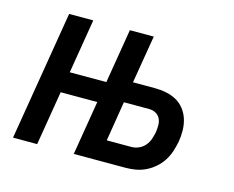

<svg xmlns="http://www.w3.org/2000/svg" viewBox="-79 -633 908 745"><g transform="rotate(15 375.0 -260.0)"><path d="M271 0 357 -520H453L421 -328H508Q532 -328 554.5 -323.5Q577 -319 596 -308.5Q615 -298 628.5 -280.5Q642 -263 648.5 -242Q655 -221 655.5 -197.5Q656 -174 652 -151Q648 -131 641.5 -111Q635 -91 623.5 -73Q612 -55 595.5 -40.5Q579 -26 559.5 -16.5Q540 -7 519.5 -3.5Q499 0 479 0ZM480 -84Q494 -84 508.5 -90Q523 -96 533.5 -108Q544 -120 549 -134.5Q554 -149 557 -164Q559 -178 559 -192.5Q559 -207 553 -219Q547 -231 535 -237.5Q523 -244 508 -244H407L381 -84ZM27 0 113 -520H210L174 -302H369L355 -218H160L124 0Z"/></g></svg>

Font: Iosevka Custom Medium Oblique
Style: Regular
Weight: 500
Italic angle: -9°
Designer: Belleve Invis
Foundry: Belleve Invis
Version: Version 27.0.1